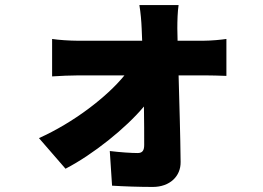

<svg xmlns="http://www.w3.org/2000/svg" viewBox="-20 -648 1040 759"><path d="M682 -487 681 -536C681 -565 682 -602 686 -628H531C536 -598 539 -563 540 -536L542 -487H286C258 -487 210 -490 186 -494V-346C217 -348 260 -350 290 -350H472C402 -264 270 -163 134 -102L239 19C349 -38 478 -142 549 -227C550 -169 550 -116 550 -75C550 -53 543 -43 524 -43C500 -43 454 -46 414 -51L423 86C471 89 531 91 584 91C651 91 695 49 694 -8C693 -114 689 -236 686 -350H792C815 -350 848 -349 875 -348V-494C856 -491 814 -487 785 -487Z"/></svg>

Font: Noto Sans CJK Black
Style: Bold
Weight: 900
Designer: Ryoko NISHIZUKA (kana & ideographs); Paul D. Hunt (Latin, Greek & Cyrillic); Wenlong ZHANG (bopomofo); Sandoll Communica
Foundry: Adobe Systems Incorporated
Version: Version 1.000;PS 1;hotconv 1.0.78;makeotf.lib2.5.61930